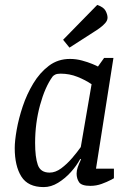

<svg xmlns="http://www.w3.org/2000/svg" viewBox="-20 -753 537 782"><path d="M158 9Q94 9 67 -34Q40 -77 40 -150Q40 -179 48 -224.5Q56 -270 72.5 -319.5Q89 -369 115.5 -413Q142 -457 179 -485Q216 -513 265 -513Q290 -513 314 -506.5Q338 -500 356 -492.5Q374 -485 379 -482L404 -517H442L371 -66H444V-27Q444 -27 430 -19.5Q416 -12 394 -4Q372 4 348 4Q312 4 302 -11Q292 -26 292 -46Q292 -58 296.5 -71.5Q301 -85 310 -104L307 -106Q292 -78 268.5 -52Q245 -26 216.5 -8.5Q188 9 158 9ZM182 -50Q206 -50 229.5 -67.5Q253 -85 274 -109.5Q295 -134 309 -154L353 -410Q328 -427 295.5 -440Q263 -453 227 -453Q213 -453 205.5 -449.5Q198 -446 194 -441Q163 -398 143 -324.5Q123 -251 123 -171Q123 -113 134 -81.5Q145 -50 182 -50ZM263 -559 237 -591 376 -733Q402 -724 410 -709Q418 -694 418 -681Q418 -670 409 -659.5Q400 -649 387 -639.5Q374 -630 364 -624Z"/></svg>

Font: Faustina VF Beta
Style: Italic
Weight: 400
Italic angle: -8°
Designer: Alfonso Garcia
Foundry: Omnibus-Type
Version: Version 1.006